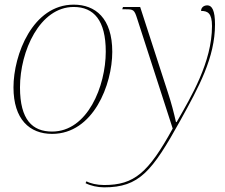

<svg xmlns="http://www.w3.org/2000/svg" viewBox="-20 -566 969 826"><path d="M204 10C382 10 463 -203 463 -343C463 -488 390 -546 297 -546C121 -546 38 -331 38 -190C38 -53 107 10 204 10ZM428 240C579 240 634 172 756 -48C835 -191 905 -318 905 -461C905 -521 892 -543 872 -543C856 -543 845 -533 845 -519C874 -519 892 -509 892 -454C892 -299 802 -149 740 -41H737C728 -81 717 -124 701 -172L583 -536H509L506 -526H521C554 -526 558 -524 570 -486L723 -13C618 178 557 230 428 230C397 230 368 223 352 214L348 222C369 233 400 240 428 240ZM204 0C120 0 66 -50 66 -190C66 -346 151 -536 297 -536C384 -536 435 -478 435 -344C435 -196 357 0 204 0Z"/></svg>

Font: Noto Serif Display Thin
Style: Italic
Weight: 100
Italic angle: -12°
Designer: Monotype Design Team
Foundry: Monotype Imaging Inc.
Version: Version 2.009